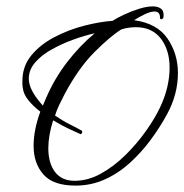

<svg xmlns="http://www.w3.org/2000/svg" viewBox="-20 -562 576 600"><path d="M216 18Q146 18 115.5 -17Q85 -52 85 -106Q85 -156 106 -213Q84 -230 68.5 -249Q53 -268 51 -289Q50 -294 50 -299.5Q50 -305 50 -309Q50 -355 78 -389Q106 -423 150 -446Q194 -469 242.5 -481.5Q291 -494 332 -497Q344 -505 366 -515.5Q388 -526 413 -534Q438 -542 457 -542Q474 -542 483.5 -534.5Q493 -527 491 -509Q490 -503 485 -502Q480 -501 480 -507Q480 -526 463 -526Q450 -526 432.5 -517.5Q415 -509 399 -499Q471 -489 503.5 -441.5Q536 -394 536 -334Q536 -267 502 -205Q481 -166 452 -126.5Q423 -87 387 -54Q351 -21 308 -1.5Q265 18 216 18ZM213 3Q255 3 295.5 -19.5Q336 -42 372 -77.5Q408 -113 436 -152.5Q464 -192 480 -226Q496 -260 503 -291Q510 -322 510 -350Q510 -406 482.5 -441.5Q455 -477 405 -477Q395 -477 383 -475.5Q371 -474 359 -470Q325 -449 275 -399Q225 -349 181 -266Q172 -249 164.5 -233Q157 -217 152 -201Q175 -185 197 -174Q219 -163 235 -154Q237 -152 237 -150Q237 -147 235 -144.5Q233 -142 231 -143Q217 -149 194 -160Q171 -171 146 -186Q131 -138 131 -99Q131 -52 152 -24.5Q173 3 213 3ZM114 -232 122 -251Q149 -315 189.5 -367.5Q230 -420 276 -458Q244 -451 208.5 -438Q173 -425 141.5 -407.5Q110 -390 90 -367Q70 -344 70 -316Q70 -283 107 -240Z"/></svg>

Font: Grey Qo
Style: Regular
Weight: 400
Designer: Robert E. Leuschke
Foundry: Robert E. Leuschke
Version: Version 2.010